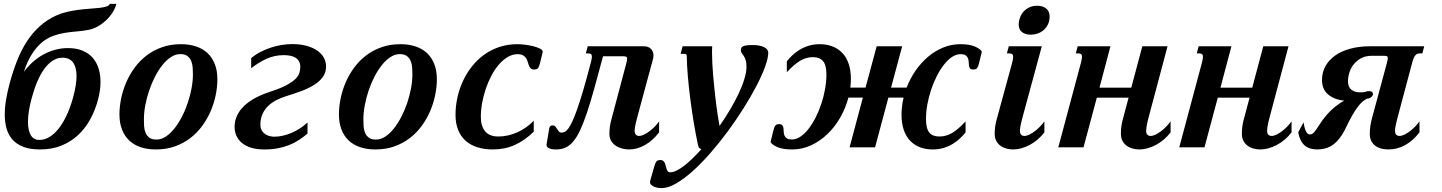

<svg xmlns="http://www.w3.org/2000/svg" viewBox="-20 -756 7398 985"><path d="M185.5 10.7Q133.8 10.7 99.1 -2.9Q64.5 -16.6 43.5 -40.5Q22.5 -64.5 13.4 -97.4Q4.4 -130.4 4.4 -168.5Q4.4 -205.1 11 -244.1Q17.6 -283.2 28.3 -323.7Q45.9 -389.6 67.6 -444.6Q89.4 -499.5 117.9 -543.5Q146.5 -587.4 183.1 -620.6Q219.7 -653.8 267.1 -675.8Q293.9 -688 324.2 -695.1Q354.5 -702.1 384.5 -705.8Q414.6 -709.5 442.1 -711.4Q469.7 -713.4 491.5 -715.8Q513.2 -718.3 526.9 -722.9Q540.5 -727.5 543 -736.3H577.1Q571.3 -713.4 557.1 -691.4Q543 -669.4 523.7 -651.4Q504.4 -633.3 481.4 -620.4Q458.5 -607.4 435.1 -603Q404.8 -597.2 373.8 -594.7Q342.8 -592.3 312.3 -587.4Q281.7 -582.5 252.2 -571.8Q222.7 -561 195.8 -539.1Q168.9 -517.1 145 -480.5Q121.1 -443.8 102.1 -387.2Q122.1 -414.1 146.7 -436.5Q171.4 -459 200.2 -475.1Q229 -491.2 261.2 -500.2Q293.5 -509.3 328.1 -509.3Q372.1 -509.3 403.6 -496.1Q435.1 -482.9 455.6 -459.5Q476.1 -436 485.8 -404.3Q495.6 -372.6 495.6 -335.9Q495.6 -291.5 482.4 -243.2Q468.3 -190.4 443.1 -144.3Q418 -98.1 381.3 -63.7Q344.7 -29.3 295.9 -9.3Q247.1 10.7 185.5 10.7ZM143.1 -254.4Q133.3 -219.2 128.4 -188.2Q123.5 -157.2 123.5 -130.9Q123.5 -87.9 137.7 -63Q151.9 -38.1 182.6 -38.1Q208.5 -38.1 233.4 -53Q258.3 -67.9 280.8 -96.2Q303.2 -124.5 322.3 -165.3Q341.3 -206.1 355.5 -257.8Q372.6 -320.8 372.6 -365.7Q372.6 -411.1 354.7 -435.5Q336.9 -460 300.3 -460Q274.4 -460 251.2 -445.3Q228 -430.7 208.3 -404.1Q188.5 -377.4 172.1 -339.4Q155.8 -301.3 143.1 -254.4Z M969.7 -374Q969.7 -390.6 968.5 -409.2Q967.3 -427.7 960.9 -443.1Q954.6 -458.5 941.4 -468.5Q928.2 -478.5 904.8 -478.5Q880.4 -478.5 856.9 -463.1Q833.5 -447.8 812.7 -421.6Q792 -395.5 774.7 -361.6Q757.3 -327.6 744.9 -290.5Q732.4 -253.4 725.3 -215.6Q718.3 -177.7 718.3 -144.5Q718.3 -127.4 719.2 -109.1Q720.2 -90.8 726.6 -75.4Q732.9 -60.1 745.8 -50Q758.8 -40 783.2 -40Q807.6 -40 830.8 -55.4Q854 -70.8 874.8 -96.9Q895.5 -123 913.1 -157Q930.7 -190.9 943.1 -228Q955.6 -265.1 962.6 -302.7Q969.7 -340.3 969.7 -374ZM779.8 10.7Q736.8 10.7 702.1 -0.7Q667.5 -12.2 643.3 -34.9Q619.1 -57.6 606 -91.3Q592.8 -125 592.8 -168.9Q592.8 -208 601.3 -250Q609.9 -292 627 -332Q644 -372.1 670.2 -408Q696.3 -443.8 731.2 -470.7Q766.1 -497.6 810.3 -513.4Q854.5 -529.3 908.2 -529.3Q951.2 -529.3 985.8 -517.8Q1020.5 -506.3 1044.7 -483.6Q1068.8 -460.9 1082 -427.2Q1095.2 -393.6 1095.2 -349.6Q1095.2 -310.5 1086.7 -268.6Q1078.1 -226.6 1061 -186.5Q1043.9 -146.5 1017.8 -110.6Q991.7 -74.7 956.8 -47.9Q921.9 -21 877.7 -5.1Q833.5 10.7 779.8 10.7Z M1369.1 -286.6Q1418.9 -302.7 1448.7 -318.6Q1478.5 -334.5 1494.6 -349.9Q1510.7 -365.2 1515.6 -380.9Q1520.5 -396.5 1520.5 -412.6Q1520.5 -430.7 1513.2 -442.6Q1505.9 -454.6 1494.1 -461.2Q1482.4 -467.8 1467 -470.5Q1451.7 -473.1 1435.5 -473.1Q1388.7 -473.1 1347.7 -454.6Q1306.6 -436 1268.6 -405.8V-457.5Q1289.6 -475.6 1315.9 -489.3Q1342.3 -502.9 1370.1 -512Q1397.9 -521 1425.8 -525.4Q1453.6 -529.8 1478 -529.8Q1521.5 -529.8 1554.2 -520.5Q1586.9 -511.2 1608.9 -495.6Q1630.9 -480 1641.8 -459.2Q1652.8 -438.5 1652.8 -415Q1652.8 -382.8 1635 -359.4Q1617.2 -335.9 1588.1 -318.4Q1559.1 -300.8 1522.7 -287.6Q1486.3 -274.4 1449.7 -263.2Q1422.4 -254.9 1398.2 -242.4Q1374 -230 1355.7 -212.4Q1337.4 -194.8 1326.7 -171.1Q1315.9 -147.5 1315.9 -116.7Q1315.9 -97.7 1323.5 -85.7Q1331.1 -73.7 1342 -66.9Q1353 -60.1 1365.2 -57.4Q1377.4 -54.7 1386.7 -54.7Q1407.7 -54.7 1430.2 -59.6Q1452.6 -64.5 1474.9 -74Q1497.1 -83.5 1518.1 -96.9Q1539.1 -110.4 1557.6 -127.9V-70.8Q1535.6 -52.2 1512.5 -37.1Q1489.3 -22 1462.6 -11.5Q1436 -1 1404.8 4.9Q1373.5 10.7 1335.9 10.7Q1296.4 10.7 1267.8 1.7Q1239.3 -7.3 1220.5 -23.2Q1201.7 -39.1 1192.6 -60.1Q1183.6 -81.1 1183.6 -104.5Q1183.6 -132.8 1193.1 -155.8Q1202.6 -178.7 1218 -197.3Q1233.4 -215.8 1252.9 -230.2Q1272.5 -244.6 1293.2 -255.4Q1314 -266.1 1333.7 -273.7Q1353.5 -281.2 1369.1 -286.6Z M2095.7 -374Q2095.7 -390.6 2094.5 -409.2Q2093.3 -427.7 2086.9 -443.1Q2080.6 -458.5 2067.4 -468.5Q2054.2 -478.5 2030.8 -478.5Q2006.3 -478.5 1982.9 -463.1Q1959.5 -447.8 1938.7 -421.6Q1918 -395.5 1900.6 -361.6Q1883.3 -327.6 1870.8 -290.5Q1858.4 -253.4 1851.3 -215.6Q1844.2 -177.7 1844.2 -144.5Q1844.2 -127.4 1845.2 -109.1Q1846.2 -90.8 1852.5 -75.4Q1858.9 -60.1 1871.8 -50Q1884.8 -40 1909.2 -40Q1933.6 -40 1956.8 -55.4Q1980 -70.8 2000.7 -96.9Q2021.5 -123 2039.1 -157Q2056.6 -190.9 2069.1 -228Q2081.5 -265.1 2088.6 -302.7Q2095.7 -340.3 2095.7 -374ZM1905.8 10.7Q1862.8 10.7 1828.1 -0.7Q1793.5 -12.2 1769.3 -34.9Q1745.1 -57.6 1731.9 -91.3Q1718.8 -125 1718.8 -168.9Q1718.8 -208 1727.3 -250Q1735.8 -292 1752.9 -332Q1770 -372.1 1796.1 -408Q1822.3 -443.8 1857.2 -470.7Q1892.1 -497.6 1936.3 -513.4Q1980.5 -529.3 2034.2 -529.3Q2077.1 -529.3 2111.8 -517.8Q2146.5 -506.3 2170.7 -483.6Q2194.8 -460.9 2208 -427.2Q2221.2 -393.6 2221.2 -349.6Q2221.2 -310.5 2212.6 -268.6Q2204.1 -226.6 2187 -186.5Q2169.9 -146.5 2143.8 -110.6Q2117.7 -74.7 2082.8 -47.9Q2047.9 -21 2003.7 -5.1Q1959.5 10.7 1905.8 10.7Z M2635.3 -478Q2608.9 -478 2584.7 -463.6Q2560.5 -449.2 2539.6 -425Q2518.6 -400.9 2501.5 -368.7Q2484.4 -336.4 2472.2 -300.5Q2460 -264.6 2453.4 -227.8Q2446.8 -190.9 2446.8 -156.7Q2446.8 -132.3 2451.9 -115.2Q2457 -98.1 2465.1 -86.9Q2473.1 -75.7 2483.4 -69.3Q2493.7 -63 2503.7 -60.1Q2513.7 -57.1 2522.5 -56.4Q2531.2 -55.7 2537.1 -55.7Q2562.5 -55.7 2587.4 -61.5Q2612.3 -67.4 2635.5 -77.9Q2658.7 -88.4 2679.7 -103.3Q2700.7 -118.2 2718.3 -136.7V-80.6Q2672.4 -35.6 2621.3 -12.5Q2570.3 10.7 2508.3 10.7Q2464.4 10.7 2429 -0.5Q2393.6 -11.7 2368.7 -33.9Q2343.8 -56.2 2330.3 -89.6Q2316.9 -123 2316.9 -167Q2316.9 -211.4 2326.7 -255.9Q2336.4 -300.3 2355 -340.3Q2373.5 -380.4 2400.9 -415Q2428.2 -449.7 2463.4 -475.1Q2498.5 -500.5 2541.5 -514.9Q2584.5 -529.3 2634.3 -529.3Q2652.8 -529.3 2675.5 -526.4Q2698.2 -523.4 2718 -518.3Q2737.8 -513.2 2751 -506.1Q2764.2 -499 2764.2 -490.2Q2764.2 -488.3 2763.7 -486.8L2750.5 -433.1Q2746.6 -416 2741 -407.7Q2735.4 -399.4 2720.2 -399.4Q2708.5 -399.4 2702.6 -405.3Q2696.8 -411.1 2693.4 -419.9Q2689.9 -428.7 2687.3 -438.7Q2684.6 -448.7 2679 -457.5Q2673.3 -466.3 2663.3 -472.2Q2653.3 -478 2635.3 -478Z M3250 -157.2Q3241.7 -126.5 3238.8 -109.6Q3235.8 -92.8 3235.8 -85.9Q3235.8 -71.3 3242.2 -64.9Q3248.5 -58.6 3258.8 -58.6Q3270 -58.6 3283.7 -65.2Q3297.4 -71.8 3311.5 -82.3Q3325.7 -92.8 3338.6 -106.2Q3351.6 -119.6 3361.3 -133.3V-77.1Q3328.6 -34.2 3288.3 -11.7Q3248 10.7 3207.5 10.7Q3189.9 10.7 3171.9 6.1Q3153.8 1.5 3139.2 -8.3Q3124.5 -18.1 3115.5 -33.2Q3106.4 -48.3 3106.4 -68.8Q3106.4 -89.8 3108.9 -106.9Q3111.3 -124 3116.7 -143.6L3192.4 -428.7Q3197.3 -446.3 3197.3 -455.1Q3197.3 -463.4 3191.9 -465.3Q3186.5 -467.3 3177.2 -467.3H3073.7Q3048.8 -373.5 3028.8 -302Q3008.8 -230.5 2991 -177.2Q2973.1 -124 2956.3 -88.1Q2939.5 -52.2 2920.9 -30.3Q2902.3 -8.3 2881.1 1.2Q2859.9 10.7 2833.5 10.7Q2816.9 10.7 2806.9 8.1Q2796.9 5.4 2791.7 1.7Q2786.6 -2 2785.2 -6.1Q2783.7 -10.3 2783.7 -13.7Q2783.7 -14.6 2783.9 -15.1Q2784.2 -15.6 2784.2 -16.6L2797.4 -95.2Q2798.8 -105 2803.5 -108.9Q2808.1 -112.8 2814.9 -112.8Q2824.2 -112.8 2829.1 -106.9Q2834 -101.1 2838.1 -94.2Q2842.3 -87.4 2847.2 -81.5Q2852.1 -75.7 2861.3 -75.7Q2869.1 -75.7 2877.7 -79.8Q2886.2 -84 2895.8 -96.9Q2905.3 -109.9 2916.5 -133.8Q2927.7 -157.7 2941.7 -197.5Q2955.6 -237.3 2972.7 -295.2Q2989.7 -353 3010.7 -433.6Q3013.2 -443.8 3014.9 -451.7Q3016.6 -459.5 3016.6 -464.8Q3016.6 -475.1 3011.7 -478.5Q3006.8 -481.9 2998.5 -481.9H2985.4L2995.1 -518.6H3282.7Q3307.1 -518.6 3319.8 -504.9Q3332.5 -491.2 3332.5 -471.2Q3332.5 -463.4 3330.1 -453.6Z M3503.4 -467.3Q3503.4 -474.1 3501 -476.8Q3498.5 -479.5 3494.6 -479.5H3471.7L3481.9 -518.6H3633.8Q3633.3 -511.7 3633.1 -503.7Q3632.8 -495.6 3632.8 -486.8Q3632.8 -462.4 3634.3 -431.6Q3635.7 -400.9 3638.7 -367.4Q3641.6 -334 3645.3 -298.8Q3648.9 -263.7 3653.1 -230Q3657.2 -196.3 3661.9 -165.5Q3666.5 -134.8 3671.4 -109.9Q3700.2 -150.9 3725.3 -193.4Q3750.5 -235.8 3769.3 -275.6Q3788.1 -315.4 3798.8 -350.8Q3809.6 -386.2 3809.6 -413.1Q3809.6 -435.5 3805.2 -448.5Q3800.8 -461.4 3795.2 -469.7Q3789.6 -478 3785.2 -483.9Q3780.8 -489.7 3780.8 -498Q3780.8 -505.4 3783.2 -510.5Q3785.6 -515.6 3792.5 -518.8Q3799.3 -522 3811.5 -523.4Q3823.7 -524.9 3842.8 -524.9Q3878.4 -524.9 3899.9 -513.9Q3921.4 -502.9 3921.4 -486.3Q3921.4 -459 3905.3 -414.3Q3889.2 -369.6 3861.1 -315.7Q3833 -261.7 3795.4 -201.9Q3757.8 -142.1 3714.8 -83.7Q3671.9 -25.4 3625.7 27.6Q3579.6 80.6 3534.9 120.8Q3490.2 161.1 3449 185.1Q3407.7 209 3374 209Q3361.3 209 3350.6 206.5Q3339.8 204.1 3332 200Q3324.2 195.8 3319.6 190.9Q3314.9 186 3314.9 181.2Q3314.9 178.7 3315.2 174.8Q3315.4 170.9 3316.4 168.5L3336.4 98.6Q3341.3 81.5 3346.9 73.2Q3352.5 64.9 3367.7 64.9Q3377.4 64.9 3382.8 69.6Q3388.2 74.2 3391.1 81.3Q3394 88.4 3395.8 96.4Q3397.5 104.5 3399.9 111.6Q3402.3 118.7 3406.5 123.3Q3410.6 127.9 3418.9 127.9Q3432.6 127.9 3450.7 119.1Q3468.8 110.4 3489.3 94.7Q3509.8 79.1 3532.2 57.4Q3554.7 35.6 3578.1 9.3Q3567.4 5.4 3564.7 -0.7Q3562 -6.8 3560.1 -15.6Q3548.3 -71.3 3538.3 -132.1Q3528.3 -192.9 3520.8 -252.7Q3513.2 -312.5 3508.5 -367.7Q3503.9 -422.9 3503.4 -467.3Z M4469.2 0H4338.4L4406.7 -255.4H4332.5Q4318.4 -201.7 4290.8 -153.3Q4263.2 -105 4225.3 -68.6Q4187.5 -32.2 4141.4 -10.7Q4095.2 10.7 4043.9 10.7Q3997.6 10.7 3971.2 -0.2Q3944.8 -11.2 3934.6 -24.4Q3933.6 -26.4 3933.6 -28.3Q3933.6 -30.3 3934.1 -31.7L3947.3 -85.4Q3951.2 -102.5 3956.8 -110.8Q3962.4 -119.1 3977.5 -119.1Q3989.3 -119.1 3993.7 -113.3Q3998 -107.4 3999.3 -98.6Q4000.5 -89.8 4000.7 -79.8Q4001 -69.8 4004.4 -61Q4007.8 -52.2 4016.4 -46.4Q4024.9 -40.5 4043 -40.5Q4064.5 -40.5 4086.2 -54.9Q4107.9 -69.3 4127.4 -94.2Q4147 -119.1 4163.8 -152.1Q4180.7 -185.1 4193.1 -222.2Q4205.6 -259.3 4212.6 -298.3Q4219.7 -337.4 4219.7 -374Q4219.7 -422.9 4201.9 -442.9Q4184.1 -462.9 4150.9 -462.9Q4115.7 -462.9 4084.5 -444.1Q4053.2 -425.3 4016.6 -385.3V-441.4Q4027.8 -456.1 4044.2 -471.7Q4060.5 -487.3 4081.5 -500.2Q4102.5 -513.2 4128.4 -521.2Q4154.3 -529.3 4185.1 -529.3Q4220.7 -529.3 4250.2 -518.1Q4279.8 -506.8 4301 -484.6Q4322.3 -462.4 4333.7 -429Q4345.2 -395.5 4345.2 -351.6Q4345.2 -328.6 4342.3 -306.6H4420.4L4477.5 -518.6H4608.4L4551.3 -306.6H4631.3Q4648.9 -353 4677 -393.6Q4705.1 -434.1 4740.7 -464.4Q4776.4 -494.6 4818.4 -512Q4860.4 -529.3 4906.2 -529.3Q4952.6 -529.3 4979 -518.3Q5005.4 -507.3 5015.6 -494.1Q5016.6 -492.2 5016.6 -490.2Q5016.6 -488.3 5016.1 -486.8L5002.9 -433.1Q4999 -416 4993.4 -407.7Q4987.8 -399.4 4972.7 -399.4Q4960.9 -399.4 4956.5 -405.3Q4952.1 -411.1 4950.9 -419.9Q4949.7 -428.7 4949.5 -438.7Q4949.2 -448.7 4945.8 -457.5Q4942.4 -466.3 4933.8 -472.2Q4925.3 -478 4907.2 -478Q4885.3 -478 4863.8 -463.6Q4842.3 -449.2 4822.8 -424.3Q4803.2 -399.4 4786.4 -366.5Q4769.5 -333.5 4757.1 -296.4Q4744.6 -259.3 4737.5 -220.2Q4730.5 -181.2 4730.5 -144.5Q4730.5 -120.1 4734.9 -103Q4739.3 -85.9 4748 -75.4Q4756.8 -64.9 4769.8 -60.3Q4782.7 -55.7 4799.3 -55.7Q4834.5 -55.7 4865.7 -74.5Q4897 -93.3 4933.6 -133.3V-77.1Q4922.4 -62.5 4906 -46.9Q4889.6 -31.2 4868.7 -18.3Q4847.7 -5.4 4821.8 2.7Q4795.9 10.7 4765.1 10.7Q4729 10.7 4699.7 -0.5Q4670.4 -11.7 4649.2 -33.9Q4627.9 -56.2 4616.5 -89.6Q4605 -123 4605 -167Q4605 -189 4607.7 -211.2Q4610.4 -233.4 4615.7 -255.4H4537.6Z M5210 -656.7Q5218.8 -689.5 5243.4 -708Q5268.1 -726.6 5299.3 -726.6Q5329.6 -726.6 5347.2 -712.2Q5364.7 -697.8 5364.7 -671.4Q5364.7 -648.4 5356.2 -630.9Q5347.7 -613.3 5334 -601.6Q5320.3 -589.8 5303.2 -584Q5286.1 -578.1 5269 -578.1Q5239.7 -578.1 5222.9 -591.6Q5206.1 -605 5206.1 -631.3Q5206.1 -642.1 5210 -656.7ZM5172.4 -433.6Q5177.7 -454.1 5177.7 -463.9Q5177.7 -474.6 5172.9 -478.3Q5168 -481.9 5159.2 -481.9H5145.5L5155.3 -518.6H5324.7L5226.6 -157.2Q5218.3 -126.5 5215.3 -109.6Q5212.4 -92.8 5212.4 -85.9Q5212.4 -71.3 5218.8 -64.9Q5225.1 -58.6 5235.4 -58.6Q5246.6 -58.6 5260.3 -65.2Q5273.9 -71.8 5288.1 -82.3Q5302.2 -92.8 5315.2 -106.2Q5328.1 -119.6 5337.9 -133.3V-77.1Q5321.8 -55.7 5302.2 -39.3Q5282.7 -22.9 5261.7 -12Q5240.7 -1 5219.2 4.9Q5197.8 10.7 5177.7 10.7Q5160.2 10.7 5143.1 6.1Q5126 1.5 5112.5 -8.3Q5099.1 -18.1 5091.1 -33.2Q5083 -48.3 5083 -68.8Q5083 -89.8 5085.4 -106.9Q5087.9 -124 5093.3 -143.6Z M5730.5 -68.8Q5730.5 -89.8 5732.7 -106.4Q5734.9 -123 5739.3 -140.1L5770 -254.9H5606.9L5538.6 0H5409.2L5525.4 -433.6Q5527.8 -443.8 5529.3 -451.4Q5530.8 -459 5530.8 -464.4Q5530.8 -474.6 5526.1 -478.3Q5521.5 -481.9 5512.7 -481.9H5499L5508.8 -518.6H5676.8L5620.6 -306.2H5783.7L5840.3 -518.6H5969.7L5873.5 -157.2Q5865.2 -126.5 5862.5 -109.6Q5859.9 -92.8 5859.9 -85.9Q5859.9 -71.3 5866.2 -64.9Q5872.6 -58.6 5882.8 -58.6Q5894 -58.6 5907.7 -65.2Q5921.4 -71.8 5935.5 -82.3Q5949.7 -92.8 5962.6 -106.2Q5975.6 -119.6 5985.4 -133.3V-77.1Q5969.2 -55.7 5949.7 -39.3Q5930.2 -22.9 5909.2 -12Q5888.2 -1 5866.7 4.9Q5845.2 10.7 5825.2 10.7Q5807.6 10.7 5790.5 6.1Q5773.4 1.5 5760 -8.3Q5746.6 -18.1 5738.5 -33.2Q5730.5 -48.3 5730.5 -68.8Z M6351.1 -68.8Q6351.1 -89.8 6353.3 -106.4Q6355.5 -123 6359.9 -140.1L6390.6 -254.9H6227.5L6159.2 0H6029.8L6146 -433.6Q6148.4 -443.8 6149.9 -451.4Q6151.4 -459 6151.4 -464.4Q6151.4 -474.6 6146.7 -478.3Q6142.1 -481.9 6133.3 -481.9H6119.6L6129.4 -518.6H6297.4L6241.2 -306.2H6404.3L6460.9 -518.6H6590.3L6494.1 -157.2Q6485.8 -126.5 6483.2 -109.6Q6480.5 -92.8 6480.5 -85.9Q6480.5 -71.3 6486.8 -64.9Q6493.2 -58.6 6503.4 -58.6Q6514.6 -58.6 6528.3 -65.2Q6542 -71.8 6556.2 -82.3Q6570.3 -92.8 6583.3 -106.2Q6596.2 -119.6 6606 -133.3V-77.1Q6589.8 -55.7 6570.3 -39.3Q6550.8 -22.9 6529.8 -12Q6508.8 -1 6487.3 4.9Q6465.8 10.7 6445.8 10.7Q6428.2 10.7 6411.1 6.1Q6394 1.5 6380.6 -8.3Q6367.2 -18.1 6359.1 -33.2Q6351.1 -48.3 6351.1 -68.8Z M7095.2 -433.6Q7099.6 -450.2 7099.6 -457.5Q7099.6 -465.8 7095 -467.8Q7090.3 -469.7 7081.5 -469.7H7016.6Q6986.3 -469.7 6963.6 -457.8Q6940.9 -445.8 6925.8 -427.2Q6910.6 -408.7 6903.1 -385.3Q6895.5 -361.8 6895.5 -339.4Q6895.5 -309.6 6912.6 -295.9Q6929.7 -282.2 6956.5 -282.2Q6970.7 -282.2 6976.8 -283.2Q6982.9 -284.2 6986.3 -285.4Q6989.7 -286.6 6992.9 -287.6Q6996.1 -288.6 7003.9 -288.6Q7013.7 -288.6 7018.8 -284.2Q7023.9 -279.8 7023.9 -273.9Q7023.9 -266.6 7016.1 -259Q7008.3 -251.5 6992.7 -249.5Q6969.7 -238.3 6950.9 -214.4Q6932.1 -190.4 6916.7 -163.1Q6901.4 -135.7 6888.9 -109.4Q6876.5 -83 6866.7 -67.4Q6852.5 -44.9 6837.9 -30Q6823.2 -15.1 6807.1 -6.1Q6791 2.9 6773.7 6.8Q6756.3 10.7 6736.8 10.7Q6696.8 10.7 6672.6 -10.5Q6648.4 -31.7 6640.1 -77.1L6667.5 -128.4Q6670.4 -109.4 6674.1 -97.4Q6677.7 -85.4 6682.1 -78.4Q6686.5 -71.3 6691.2 -68.8Q6695.8 -66.4 6700.2 -66.4Q6711.4 -66.4 6720.5 -76.2Q6729.5 -85.9 6740.2 -103Q6750.5 -119.6 6763.4 -137.7Q6776.4 -155.8 6792.7 -173.8Q6809.1 -191.9 6829.8 -208.7Q6850.6 -225.6 6876 -239.7Q6824.2 -245.1 6793.2 -271.7Q6762.2 -298.3 6762.2 -345.7Q6762.2 -385.3 6780 -417Q6797.9 -448.7 6830.1 -471.4Q6862.3 -494.1 6907.7 -506.3Q6953.1 -518.6 7008.3 -518.6H7286.6L7276.9 -481.9H7263.7Q7256.8 -481.9 7251.5 -480Q7246.1 -478 7241.5 -472.7Q7236.8 -467.3 7232.7 -458Q7228.5 -448.7 7224.6 -433.6L7150.9 -157.2Q7142.6 -126 7139.6 -109.4Q7136.7 -92.8 7136.7 -85.9Q7136.7 -71.3 7143.1 -64.9Q7149.4 -58.6 7159.7 -58.6Q7170.9 -58.6 7184.6 -65.2Q7198.2 -71.8 7212.4 -82.3Q7226.6 -92.8 7239.5 -106.2Q7252.4 -119.6 7262.2 -133.3V-77.1Q7229.5 -34.2 7189 -11.7Q7148.4 10.7 7102.1 10.7Q7082.5 10.7 7065.4 6.1Q7048.3 1.5 7035.4 -8.3Q7022.5 -18.1 7014.9 -33.2Q7007.3 -48.3 7007.3 -68.8Q7007.3 -89.8 7010.3 -109.9Q7013.2 -129.9 7018.6 -149.4Z"/></svg>

Font: Arian AMU Serif
Style: Bold Italic
Weight: 700
Italic angle: -15°
Designer: Ruben Hakobyan (Tarumian)
Foundry: Ruben Hakobyan (Tarumian)
Version: Version 1.002